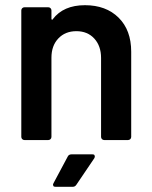

<svg xmlns="http://www.w3.org/2000/svg" viewBox="-20 -539 584 739"><path d="M307 -519Q388 -519 436.5 -471Q485 -423 485 -340V-12Q485 -7 481.5 -3.5Q478 0 473 0H381Q376 0 372.5 -3.5Q369 -7 369 -12V-316Q369 -362 343 -390.5Q317 -419 274 -419Q231 -419 204.5 -391Q178 -363 178 -317V-12Q178 -7 174.5 -3.5Q171 0 166 0H74Q69 0 65.5 -3.5Q62 -7 62 -12V-499Q62 -504 65.5 -507.5Q69 -511 74 -511H166Q171 -511 174.5 -507.5Q178 -504 178 -499V-467Q178 -464 179.5 -463.5Q181 -463 181 -463Q182 -463 183 -465Q224 -519 307 -519ZM194 180Q187 180 185.5 177Q184 174 184 172Q184 170 186 166L241 63Q245 55 256 55H335Q342 55 343.5 58Q345 61 345 63Q345 66 343 70L274 172Q269 180 260 180Z"/></svg>

Font: LinhAnh SemBd
Style: Regular
Weight: 600
Monospace: yes
Designer: Jeremy Tribby
Foundry: Tribby Type
Version: Version 1.408